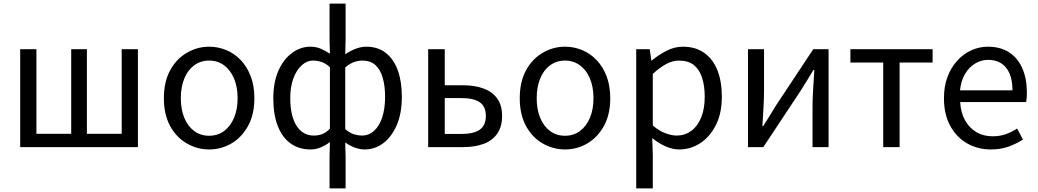

<svg xmlns="http://www.w3.org/2000/svg" viewBox="-20 -816 5758 1065"><path d="M92 0V-543H182V-74H375V-543H462V-74H655V-543H745V0Z M1140 13Q1074 13 1016 -20.5Q958 -54 923.5 -117.5Q889 -181 889 -271Q889 -362 923.5 -425.5Q958 -489 1016 -523Q1074 -557 1140 -557Q1190 -557 1235.5 -538Q1281 -519 1316 -482Q1351 -445 1371 -392Q1391 -339 1391 -271Q1391 -181 1356 -117.5Q1321 -54 1264 -20.5Q1207 13 1140 13ZM1140 -63Q1187 -63 1222.5 -89Q1258 -115 1278 -162Q1298 -209 1298 -271Q1298 -334 1278 -381Q1258 -428 1222.5 -454Q1187 -480 1140 -480Q1093 -480 1057.5 -454Q1022 -428 1002.5 -381Q983 -334 983 -271Q983 -209 1002.5 -162Q1022 -115 1057.5 -89Q1093 -63 1140 -63Z M1808 229V54L1810 -28Q1788 -11 1760.5 1Q1733 13 1702 13Q1639 13 1592.5 -20Q1546 -53 1521 -116.5Q1496 -180 1496 -271Q1496 -359 1524 -423Q1552 -487 1599.5 -522Q1647 -557 1702 -557Q1734 -557 1760 -545.5Q1786 -534 1810 -518L1808 -597V-796H1897V-597L1895 -515Q1921 -533 1951.5 -545Q1982 -557 2012 -557Q2076 -557 2120 -522.5Q2164 -488 2186.5 -426Q2209 -364 2209 -280Q2209 -187 2180.5 -121.5Q2152 -56 2105.5 -21.5Q2059 13 2003 13Q1977 13 1949 3Q1921 -7 1895 -26L1897 54V229ZM1721 -64Q1746 -64 1767 -72Q1788 -80 1810 -102V-443Q1788 -464 1764.5 -472Q1741 -480 1717 -480Q1682 -480 1653 -453.5Q1624 -427 1607 -380.5Q1590 -334 1590 -272Q1590 -174 1624.5 -119Q1659 -64 1721 -64ZM1987 -64Q2025 -64 2054 -89.5Q2083 -115 2099.5 -163.5Q2116 -212 2116 -279Q2116 -339 2103 -384.5Q2090 -430 2062.5 -455Q2035 -480 1990 -480Q1968 -480 1944.5 -472Q1921 -464 1895 -442V-100Q1920 -78 1944.5 -71Q1969 -64 1987 -64Z M2355 0V-543H2447V-343H2549Q2614 -343 2662.5 -325Q2711 -307 2738 -269.5Q2765 -232 2765 -173Q2765 -113 2738 -74.5Q2711 -36 2662.5 -18Q2614 0 2549 0ZM2447 -73H2539Q2608 -73 2641.5 -97Q2675 -121 2675 -173Q2675 -225 2641.5 -248.5Q2608 -272 2539 -272H2447Z M3114 13Q3048 13 2990 -20.5Q2932 -54 2897.5 -117.5Q2863 -181 2863 -271Q2863 -362 2897.5 -425.5Q2932 -489 2990 -523Q3048 -557 3114 -557Q3164 -557 3209.5 -538Q3255 -519 3290 -482Q3325 -445 3345 -392Q3365 -339 3365 -271Q3365 -181 3330 -117.5Q3295 -54 3238 -20.5Q3181 13 3114 13ZM3114 -63Q3161 -63 3196.5 -89Q3232 -115 3252 -162Q3272 -209 3272 -271Q3272 -334 3252 -381Q3232 -428 3196.5 -454Q3161 -480 3114 -480Q3067 -480 3031.5 -454Q2996 -428 2976.5 -381Q2957 -334 2957 -271Q2957 -209 2976.5 -162Q2996 -115 3031.5 -89Q3067 -63 3114 -63Z M3509 229V-543H3584L3593 -480H3595Q3632 -511 3676.5 -534Q3721 -557 3768 -557Q3838 -557 3886.5 -522.5Q3935 -488 3959.5 -426Q3984 -364 3984 -280Q3984 -187 3950.5 -121.5Q3917 -56 3863.5 -21.5Q3810 13 3748 13Q3711 13 3673 -3.5Q3635 -20 3598 -50L3601 45V229ZM3733 -64Q3778 -64 3813.5 -89.5Q3849 -115 3869 -163.5Q3889 -212 3889 -279Q3889 -339 3874.5 -384.5Q3860 -430 3829 -455Q3798 -480 3745 -480Q3711 -480 3675.5 -461Q3640 -442 3601 -406V-120Q3637 -89 3672 -76.5Q3707 -64 3733 -64Z M4129 0V-543H4218V-316Q4218 -273 4215 -220.5Q4212 -168 4209 -116H4213Q4229 -141 4249.5 -174Q4270 -207 4285 -232L4491 -543H4576V0H4487V-227Q4487 -270 4490.5 -322.5Q4494 -375 4497 -428H4492Q4477 -403 4456.5 -369.5Q4436 -336 4420 -311L4214 0Z M4879 0V-469H4697V-543H5153V-469H4970V0Z M5476 13Q5403 13 5344 -21Q5285 -55 5250.5 -118.5Q5216 -182 5216 -271Q5216 -338 5236 -390.5Q5256 -443 5290.5 -480.5Q5325 -518 5369 -537.5Q5413 -557 5459 -557Q5529 -557 5577 -526Q5625 -495 5650.5 -437.5Q5676 -380 5676 -302Q5676 -287 5675 -274Q5674 -261 5672 -250H5306Q5309 -192 5332.5 -149.5Q5356 -107 5395 -83.5Q5434 -60 5486 -60Q5526 -60 5558.5 -71.5Q5591 -83 5622 -103L5654 -42Q5619 -19 5575 -3Q5531 13 5476 13ZM5305 -315H5596Q5596 -397 5560.5 -440.5Q5525 -484 5461 -484Q5423 -484 5389.5 -464Q5356 -444 5333.5 -407Q5311 -370 5305 -315Z"/></svg>

Font: Farlight84_Sys_V01
Style: Regular
Weight: 400
Designer: Ryoko NISHIZUKA  (kana, bopomofo & ideographs); Paul D. Hunt (Latin, Greek & Cyrillic); Sandoll Communications , Soo-you
Foundry: Adobe
Version: Version 2.004;October 29, 2024;FontCreator 14.0.0.2814 64-bi